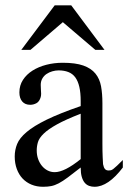

<svg xmlns="http://www.w3.org/2000/svg" viewBox="-20 -697 484 725"><path d="M284.7 -267.6Q228 -245.6 195.1 -227.3Q162.1 -209 145 -192.4Q127.9 -175.8 123.3 -160.4Q118.7 -145 118.7 -128.9Q118.7 -111.3 124 -96.4Q129.4 -81.5 138.4 -70.6Q147.5 -59.6 159.9 -53.2Q172.4 -46.9 186.5 -46.9Q223.6 -46.9 284.7 -96.2ZM443.8 -64.5Q388.7 8.3 336.9 8.3Q326.2 8.3 316.7 4.9Q307.1 1.5 300 -6.8Q293 -15.1 288.8 -29.1Q284.7 -43 284.7 -64.5Q255.4 -41.5 236.1 -27.1Q216.8 -12.7 201.9 -4.9Q187 2.9 173.6 5.6Q160.2 8.3 142.6 8.3Q118.7 8.3 99.1 0.2Q79.6 -7.8 65.4 -22.7Q51.3 -37.6 43.5 -58.8Q35.6 -80.1 35.6 -106Q35.6 -130.9 44.7 -153.3Q53.7 -175.8 80.6 -198.5Q107.4 -221.2 156.2 -245.1Q205.1 -269 284.7 -296.4V-314.9Q284.7 -347.2 279.5 -369.1Q274.4 -391.1 264.2 -405Q253.9 -418.9 238 -425Q222.2 -431.2 201.2 -431.2Q189.5 -431.2 177.5 -427.7Q165.5 -424.3 155.8 -417.7Q146 -411.1 139.9 -400.6Q133.8 -390.1 133.8 -376.5Q133.8 -366.7 134.5 -358.4Q135.3 -350.1 135.3 -343.3Q135.3 -336.4 133.8 -330.6Q128.9 -313.5 117.7 -307.4Q106.4 -301.3 94.2 -301.3Q74.7 -301.3 64 -313.7Q53.2 -326.2 53.2 -348.1Q53.2 -374.5 66.7 -395.3Q80.1 -416 102.8 -430.4Q125.5 -444.8 155 -452.4Q184.6 -460 216.8 -460Q265.1 -460 294.7 -449.5Q324.2 -439 340.3 -419.2Q356.4 -399.4 361.6 -371.1Q366.7 -342.8 366.7 -307.6V-155.3Q366.7 -124 367.7 -104Q368.7 -84 369.1 -77.1Q371.6 -64 376.5 -58.6Q381.3 -53.2 390.6 -53.2Q395 -53.2 398.9 -54.2Q402.8 -55.2 408.2 -59.3Q413.6 -63.5 421.9 -71.3Q430.2 -79.1 443.8 -92.8ZM339.8 -508.8 217.3 -613.3 95.2 -508.8H60.5L186.5 -676.8H249L374.5 -508.8Z"/></svg>

Font: Tai Heritage Pro
Style: Regular
Weight: 400
Designer: Faah Baccam, Walt Agee, Victor Gaultney, Annie Olsen
Foundry: SIL International
Version: Version 2.600